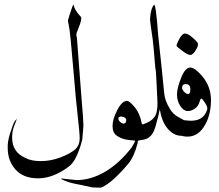

<svg xmlns="http://www.w3.org/2000/svg" viewBox="-20 -629 992 870"><path d="M326 -472 329 -452Q343 -272 348 -201.5Q353 -131 356 -101Q358 -72 358 -58Q356 -36 353 2Q345 37 329 74Q313 111 290 127Q222 178 155 179Q88 180 51.5 140.5Q15 101 15 41V28Q17 -3 31 -40Q43 -80 54 -88Q57 -90 56 -89Q55 -88 53 -81Q51 -74 43 -54.5Q35 -35 35 -5Q35 60 94 86Q120 101 164.5 101Q209 101 252 85Q295 69 321 48Q341 28 341 0Q341 -28 332.5 -100Q324 -172 313 -307Q298 -487 292.5 -510Q287 -533 288.5 -539Q290 -545 296 -564Q311 -609 312 -608.5Q313 -608 316.5 -596.5Q320 -585 333 -568Q348 -553 348.5 -547Q349 -541 343 -521Q335 -499 332 -492Q326 -480 326 -472Z M261 180 327 187Q392 187 456.5 149Q521 111 576 40Q591 17 592 8Q564 6 549 3Q526 -2 508 -15Q490 -28 490 -58.5Q490 -89 511.5 -130.5Q533 -172 556 -172Q564 -172 581 -154Q612 -123 622 -71Q622 -71 624 -66H630Q655 -66 665 -51Q668 -45 668 -32Q666 -1 624 5Q621 5 618 6Q618 6 616 6Q613 6 610 8Q605 8 605 9.5Q605 11 604 15Q604 20 602 25Q588 80 562 112Q533 147 498 180Q466 209 441 220Q436 222 420 221Q406 221 397 220L347 209Q301 201 279 192Q257 183 256.5 181.5Q256 180 261 180ZM552 -84Q552 -99 529 -101Q517 -101 516.5 -92.5Q516 -84 524.5 -76.5Q533 -69 539.5 -69Q546 -69 549 -73.5Q552 -78 552 -84Z M627 -3Q624 -3 612 -11Q603 -16 603 -31Q603 -45 612 -52Q623 -63 634 -68Q683 -85 690 -123Q695 -145 693 -177Q687 -308 686 -309Q684 -309 677 -401Q672 -458 667 -484Q659 -538 660 -545Q663 -591 678 -607Q686 -615 697 -467Q715 -301 724 -207Q727 -173 749 -137Q764 -111 789 -98Q817 -84 824 -75Q835 -63 835 -48.5Q835 -34 822.5 -23Q810 -12 795 -14Q764 -17 738.5 -47.5Q713 -78 704 -134Q701 -114 684 -54Q679 -36 670 -22Q664 -13 654 -6Q646 -1 638 -2Z M780 -421Q780 -430 793 -453.5Q806 -477 818 -477Q830 -477 848 -462.5Q866 -448 874 -437Q877 -435 877 -426Q877 -417 865 -398.5Q853 -380 842 -380Q831 -380 805.5 -399Q780 -418 780 -421ZM815 -11Q795 -14 777 -24Q759 -34 759 -47Q759 -60 768.5 -75.5Q778 -91 827 -83Q901 -74 919 -133Q922 -145 907 -166Q896 -183 892 -182.5Q888 -182 883.5 -165.5Q879 -149 863.5 -137.5Q848 -126 832 -126H827Q809 -129 795.5 -151Q782 -173 782 -201Q782 -229 800.5 -276Q819 -323 842 -323Q856 -323 876 -305Q936 -250 936 -176.5Q936 -103 903 -53Q870 -3 815 -11ZM832 -203Q843 -203 842.5 -225.5Q842 -248 822 -248Q805 -248 805 -231Q805 -223 814.5 -213Q824 -203 832 -203Z"/></svg>

Font: AMoshref-Naskh
Style: Naskh
Weight: 500
Version: Version 0.001